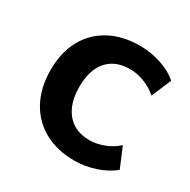

<svg xmlns="http://www.w3.org/2000/svg" viewBox="-122 -614 730 738"><g transform="rotate(30 243.0 -244.5)"><path d="M298 10Q221 10 164 -21.5Q107 -53 76 -111Q45 -169 45 -247Q45 -325 76 -381.5Q107 -438 164 -468.5Q221 -499 298 -499Q345 -499 391 -484Q437 -469 467 -442L430 -355Q404 -378 371.5 -390Q339 -402 309 -402Q244 -402 208.5 -361.5Q173 -321 173 -246Q173 -172 208.5 -129.5Q244 -87 309 -87Q338 -87 371 -99Q404 -111 430 -135L467 -47Q437 -21 390.5 -5.5Q344 10 298 10Z"/></g></svg>

Font: Nunito Sans
Style: Bold
Weight: 700
Designer: Vernon Adams
Foundry: Vernon Adams
Version: Version 3.101; ttfautohint (v1.8.4.7-5d5b);gftools[0.9.27]